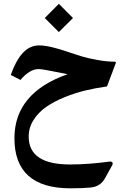

<svg xmlns="http://www.w3.org/2000/svg" viewBox="-20 -665 673 1026"><path d="M294.4 -644.5 370.1 -568.8 294.4 -493.7 219.2 -568.8ZM354 213.9Q451.2 213.9 563.5 198.7Q576.7 196.8 580.6 203.4Q584.5 210 578.6 219.7L541 287.6Q516.6 332 464.8 336.9Q423.8 341.3 356.4 341.3Q57.1 341.3 57.1 73.7Q57.1 -168.5 341.3 -268.6Q325.2 -271.5 286.6 -279.3Q248 -287.1 222.4 -291.5Q196.8 -295.9 186 -295.9Q138.7 -295.9 89.4 -237.8L37.6 -264.6Q64.9 -342.3 102.1 -382.3Q139.2 -422.4 189.5 -422.4Q242.2 -422.4 344.7 -387.2Q388.2 -372.1 419.9 -362.8Q451.7 -353.5 500.7 -344.5Q549.8 -335.4 592.3 -335.4Q601.6 -335.4 598.6 -327.6L551.8 -203.1Q491.2 -194.8 434.8 -181.2Q378.4 -167.5 322.5 -144.5Q266.6 -121.6 225.6 -92.8Q184.6 -64 158.9 -23.2Q133.3 17.6 133.3 64.9Q133.3 213.9 354 213.9Z"/></svg>

Font: Sahel SemiBold WOL
Style: SemiBold-WOL
Weight: 600
Foundry: Saber Rastikerdar (saber.rastikerdar@gmail.com)
Version: Version 3.4.0